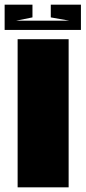

<svg xmlns="http://www.w3.org/2000/svg" viewBox="-46 -808 369 828"><path d="M30 0H250V-639H30ZM94 -733V-788H-26V-679H303V-788H173V-733L252 -719H24Z"/></svg>

Font: Banana Brick
Style: Regular
Weight: 400
Designer: artmaker
Foundry: artmaker
Version: Version 4.000 2011 initial release